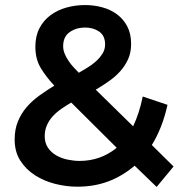

<svg xmlns="http://www.w3.org/2000/svg" viewBox="-20 -730 746 760"><path d="M513 -74Q463 -32 407.5 -11.5Q352 9 286 9Q243 9 199 -2Q155 -13 119 -36Q83 -59 60.5 -94Q38 -129 38 -178Q38 -218 51 -249.5Q64 -281 85.5 -306Q107 -331 135.5 -351.5Q164 -372 195 -391Q163 -425 141.5 -460.5Q120 -496 120 -545Q120 -587 136 -618Q152 -649 179.5 -669.5Q207 -690 242.5 -700Q278 -710 317 -710Q352 -710 385 -701Q418 -692 443.5 -673Q469 -654 484 -625Q499 -596 499 -556Q499 -522 487 -495.5Q475 -469 455.5 -447.5Q436 -426 411 -408.5Q386 -391 359 -375L507 -230Q532 -283 545 -348L643 -315Q623 -224 581 -156L667 -71L600 10ZM262 -324Q243 -313 224 -300Q205 -287 190 -271Q175 -255 166 -235Q157 -215 157 -191Q157 -164 170 -145Q183 -126 203.5 -114.5Q224 -103 248.5 -98Q273 -93 295 -93Q378 -93 442 -145ZM317 -621Q282 -621 256 -603Q230 -585 230 -547Q230 -532 236 -517.5Q242 -503 251 -489.5Q260 -476 271 -464Q282 -452 292 -442Q307 -451 325.5 -462Q344 -473 359.5 -487Q375 -501 385.5 -517.5Q396 -534 396 -554Q396 -589 372.5 -605Q349 -621 317 -621Z"/></svg>

Font: Afrihost Sans Med
Style: Regular
Weight: 500
Designer: Afrihost SP Pty Ltd
Version: Version 1.000